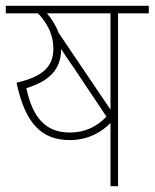

<svg xmlns="http://www.w3.org/2000/svg" viewBox="-20 -642 533 662"><path d="M361 0H387V-596H493V-622H0V-596H111C143 -562 164 -523 164 -475C164 -413 129 -378 37 -357C67 -215 124 -159 221 -159C285 -159 332 -188 361 -218ZM361 -596V-264L182 -529C173 -554 158 -577 142 -596ZM221 -185C137 -185 92 -237 71 -338C148 -362 190 -400 191 -473C202 -455 215 -436 234 -409L347 -240C314 -205 272 -185 221 -185Z"/></svg>

Font: Noto Sans Devanagari SemiCondensed Thin
Style: Regular
Weight: 100
Width: 4
Designer: Jelle Bosma - Monotype Design Team
Foundry: Monotype Imaging Inc.
Version: Version 2.004